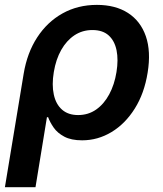

<svg xmlns="http://www.w3.org/2000/svg" viewBox="-33 -570 673 794"><path d="M-12.7 204.1 64.9 -265.1Q79.1 -351.1 120.6 -415Q162.1 -479 225.3 -514.4Q288.6 -549.8 367.7 -549.8Q444.3 -549.8 496.3 -516.4Q548.3 -482.9 570.1 -420.2Q591.8 -357.4 577.6 -270Q564 -184.1 524.4 -121.1Q484.9 -58.1 428.2 -23.9Q371.6 10.3 306.6 10.3Q261.2 10.3 232.9 -4.9Q204.6 -20 189.2 -42Q173.8 -64 166 -85.4H161.1L113.8 204.1ZM290 -94.2Q332 -94.2 364.5 -116.9Q397 -139.6 418.7 -179.9Q440.4 -220.2 448.7 -272Q457 -322.8 449 -362.1Q440.9 -401.4 416.3 -423.6Q391.6 -445.8 349.1 -445.8Q307.6 -445.8 274.9 -424.1Q242.2 -402.3 220.2 -363.5Q198.2 -324.7 189.5 -272Q180.7 -219.2 189.5 -179Q198.2 -138.7 223.6 -116.5Q249 -94.2 290 -94.2Z"/></svg>

Font: Inter 16pt SemiBold
Style: Italic
Weight: 600
Italic angle: -9.3988°
Version: Version 4.001;git-66647c0bb